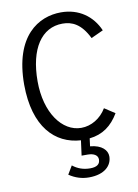

<svg xmlns="http://www.w3.org/2000/svg" viewBox="-91 -688 682 946"><g transform="rotate(-10 250.0 -215.5)"><path d="M277 197C356 197 393 157 393 112C393 82 367 52 308 47L313 8C379 1 425 -33 460 -92L408 -126C380 -79 332 -50 282 -50C186 -50 109 -156 109 -313C109 -476 174 -572 279 -572C326 -572 371 -553 408 -477L469 -505C437 -579 371 -628 281 -628C169 -628 41 -553 41 -308C42 -96 141 2 269 10L259 85H289C320 85 340 97 340 118C340 141 325 154 290 154C257 154 228 144 203 124L178 166C209 187 242 197 277 197Z"/></g></svg>

Font: Inconsolata Thin
Style: Regular
Weight: 100
Monospace: yes
Designer: Raph Levien, Cyreal, Brenton Simpson
Foundry: Raph Levien, Cyreal, Google
Version: Version 3.100